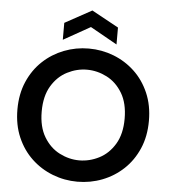

<svg xmlns="http://www.w3.org/2000/svg" viewBox="-61 -974 918 1040"><g transform="rotate(5 398.5 -453.5)"><path d="M398 12Q328 12 263.5 -13Q199 -38 149 -85Q99 -132 70 -199Q41 -266 41 -350Q41 -434 70 -501Q99 -568 149 -615Q199 -662 263.5 -687Q328 -712 398 -712Q469 -712 533.5 -687Q598 -662 648 -615Q698 -568 727 -501Q756 -434 756 -350Q756 -266 727 -199Q698 -132 648 -85Q598 -38 533.5 -13Q469 12 398 12ZM398 -104Q454 -104 506 -130.5Q558 -157 591 -212Q624 -267 624 -350Q624 -434 591 -489Q558 -544 506 -570.5Q454 -597 398 -597Q343 -597 291 -570.5Q239 -544 206 -489Q173 -434 173 -350Q173 -267 206 -212Q239 -157 291 -130.5Q343 -104 398 -104ZM253 -747V-839L399 -919L545 -839V-747L399 -829Z"/></g></svg>

Font: Rethink Sans
Style: Bold
Weight: 700
Designer: The Rethink Sans project authors (Hans Thiessen). DM Sans designed by Colophon Foundry.
Foundry: Rethink Communications LLC
Version: Version 1.001